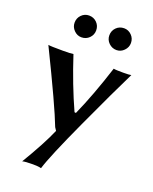

<svg xmlns="http://www.w3.org/2000/svg" viewBox="-164 -758 867 1085"><g transform="rotate(20 269.5 -215.0)"><path d="M325.2 -601.1Q325.2 -628.9 344 -647.9Q362.8 -667 391.1 -667Q417 -667 436 -647.9Q455.1 -628.9 455.1 -601.1Q455.1 -575.2 436 -555.7Q417 -536.1 391.1 -536.1Q364.3 -536.1 344.7 -555.2Q325.2 -574.2 325.2 -601.1ZM116.2 -601.1Q116.2 -628.9 135 -647.9Q153.8 -667 180.2 -667Q208 -667 227.1 -647.9Q246.1 -628.9 246.1 -601.1Q246.1 -574.2 227.1 -555.2Q208 -536.1 180.2 -536.1Q154.3 -536.1 135.3 -555.7Q116.2 -575.2 116.2 -601.1ZM20 -432.1Q34.2 -429.2 107.9 -429.2Q157.7 -429.2 170.9 -432.1Q225.1 -266.1 289.1 -125L297.9 -124Q356 -253.9 413.1 -432.1Q422.9 -429.2 470.2 -429.2Q509.3 -429.2 519 -432.1Q459 -311 351.1 -76.9Q243.2 157.2 219.2 236.8Q202.1 231.9 169.9 231.9Q123 231.9 106 236.8Q189 98.6 227.1 9.8L215.3 -8.3Q173.8 -117.7 20 -432.1Z"/></g></svg>

Font: Linux Biolinum O
Style: Bold
Weight: 700
Designer: Philipp H. Poll
Foundry: Philipp H. Poll
Version: Version 1.3.2